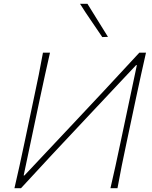

<svg xmlns="http://www.w3.org/2000/svg" viewBox="-20 -990 798 1010"><path d="M56 0Q70.5 -61 82.5 -117Q94.5 -173 108.5 -238L158 -472.5Q172.5 -539.5 183.8 -596Q195 -652.5 206 -713H243Q229 -652.5 216.8 -596Q204.5 -539.5 190 -472L104.5 -67H108.5L346 -319.5Q435.5 -414.5 527.5 -513Q619.5 -611.5 713 -713H748Q734 -652.5 721.8 -596Q709.5 -539.5 695 -472L645.5 -238.5Q631.5 -173 620.2 -117Q609 -61 598 0H561Q575.5 -61 587.5 -117Q599.5 -173 613.5 -238.5L700 -647.5H696L454.5 -390.5Q344.5 -273.5 257 -180Q169.5 -86.5 90.5 0ZM518 -795Q489 -838.5 459 -881.8Q429 -925 401 -970H440Q465.5 -929.5 493 -884.5Q520.5 -839.5 548 -796Z"/></svg>

Font: Commissioner Flair Thin
Style: Italic
Weight: 100
Italic angle: -12°
Designer: Kostas Bartsokas
Foundry: Kostas Bartsokas
Version: Version 1.000; ttfautohint (v1.8.3)